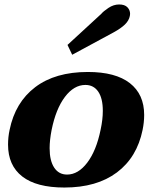

<svg xmlns="http://www.w3.org/2000/svg" viewBox="-20 -829 674 859"><path d="M282 -628 433 -767Q442 -778 465 -793.5Q488 -809 513 -809Q538 -809 550 -796.5Q562 -784 562 -767Q562 -761 561 -758Q557 -737 539 -719.5Q521 -702 488 -684L303 -584ZM16 -182Q16 -216 23 -248Q48 -371 137.5 -439Q227 -507 373 -507Q497 -507 561 -457Q625 -407 625 -315Q625 -282 618 -248Q593 -125 503 -57.5Q413 10 268 10Q143 10 79.5 -39.5Q16 -89 16 -182ZM430 -248Q440 -294 440 -333Q440 -389 419.5 -419Q399 -449 362 -449Q311 -449 270.5 -395.5Q230 -342 211 -248Q202 -202 202 -166Q202 -110 222.5 -79Q243 -48 280 -48Q330 -48 370.5 -101.5Q411 -155 430 -248Z"/></svg>

Font: Trirong Black
Style: Italic
Weight: 900
Italic angle: -12°
Designer: Katatrad Team
Foundry: CadsonDemak
Version: Version 1.001